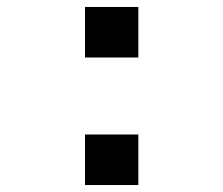

<svg xmlns="http://www.w3.org/2000/svg" viewBox="-20 -531 640 551"><path d="M224 0V-145H377V0ZM224 -366V-511H377V-366Z"/></svg>

Font: Chivo Mono SemiBold
Style: Regular
Weight: 600
Monospace: yes
Designer: Hector Gatti
Foundry: Omnibus-Type
Version: Version 1.008